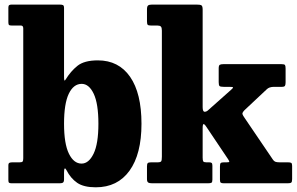

<svg xmlns="http://www.w3.org/2000/svg" viewBox="-20 -800 1295 838"><path d="M32 -688.5Q22 -688.5 19.2 -691.2Q16.5 -694 16.5 -703.5V-766.5Q16.5 -775 20 -777.5Q23.5 -780 31 -780H239.5Q249.5 -780 254.5 -778Q259.5 -776 259.5 -765V-465.5Q259.5 -451 261.2 -449Q263 -447 266.5 -453Q288.5 -489 318.2 -512.8Q348 -536.5 407 -536.5Q498 -536.5 547.8 -464.8Q597.5 -393 597.5 -260Q597.5 -127 545.2 -54.8Q493 17.5 398 17.5Q345.5 17.5 317 -2Q288.5 -21.5 270 -57.5Q265.5 -66.5 262.5 -64.5Q259.5 -62.5 259.5 -47V-18Q259.5 -6.5 255 -3.2Q250.5 0 240 0H31.5Q22.5 0 19.5 -2.5Q16.5 -5 16.5 -14.5V-77.5Q16.5 -87 20.8 -89.2Q25 -91.5 34 -91.5H65.5Q76 -91.5 78.8 -95Q81.5 -98.5 81.5 -109.5V-676Q81.5 -688.5 71.5 -688.5ZM259.5 -260Q259.5 -172.5 280.8 -129.2Q302 -86 336 -86Q367.5 -86 388.5 -129.2Q409.5 -172.5 409.5 -260Q409.5 -347.5 389 -390.8Q368.5 -434 336.5 -434Q301 -434 280.2 -390.8Q259.5 -347.5 259.5 -260Z M668 -688.5H640Q627.5 -688.5 624.5 -692Q621.5 -695.5 621.5 -707.5V-759Q621.5 -772 626.2 -776Q631 -780 643.5 -780H838Q853.5 -780 859 -776.8Q864.5 -773.5 864.5 -758V-332.5Q864.5 -312.5 873 -312.2Q881.5 -312 889.5 -320L988.5 -408Q998 -416 997 -418.5Q996 -421 980 -421H956Q942 -421 938.2 -424.5Q934.5 -428 934.5 -441.5V-501.5Q934.5 -514 939 -517Q943.5 -520 955 -520H1209Q1221 -520 1223.8 -516.2Q1226.5 -512.5 1226.5 -500.5V-441Q1226.5 -430 1223.8 -425.5Q1221 -421 1210.5 -421H1176.5Q1154.5 -421 1144 -410L1047 -319Q1036.5 -308 1038.2 -302Q1040 -296 1048.5 -284L1171 -103.5Q1175.5 -96.5 1181.8 -94Q1188 -91.5 1201 -91.5H1237Q1247.5 -91.5 1251.2 -89Q1255 -86.5 1255 -76V-18.5Q1255 -6 1251 -3Q1247 0 1235 0H957.5Q947 0 943.5 -2.8Q940 -5.5 940 -16V-73Q940 -85 943.2 -88.2Q946.5 -91.5 957.5 -91.5H968.5Q980.5 -91.5 980.8 -94Q981 -96.5 976 -104.5L881 -246Q875 -256 869.8 -258.2Q864.5 -260.5 864.5 -240.5V-112Q864.5 -99.5 867.2 -95.5Q870 -91.5 880.5 -91.5H893Q900.5 -91.5 903.8 -88.8Q907 -86 907 -76.5V-16Q907 -5 903 -2.5Q899 0 887 0H644.5Q632 0 626.8 -3.5Q621.5 -7 621.5 -18.5V-74Q621.5 -84.5 624.8 -88Q628 -91.5 639.5 -91.5H667.5Q680.5 -91.5 683.5 -96Q686.5 -100.5 686.5 -116.5V-666.5Q686.5 -679.5 682.2 -684Q678 -688.5 668 -688.5Z"/></svg>

Font: Besley* Narrow Heavy
Style: Regular
Weight: 800
Width: 4
Designer: Owen Earl
Foundry: indestructible type*
Version: Version 3.000; ttfautohint (v1.8.3)